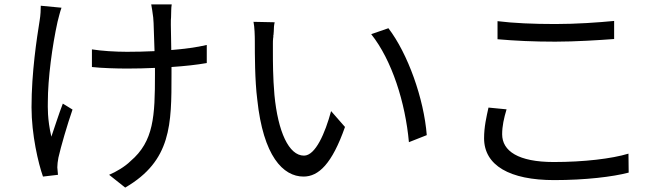

<svg xmlns="http://www.w3.org/2000/svg" viewBox="-20 -797 3040 871"><path d="M918 -593C871 -582 817 -575 757 -570C756 -634 755 -670 755 -685C755 -700 755 -712 756 -719C757 -742 756 -760 759 -777H666C669 -762 672 -741 675 -718C678 -693 678 -629 681 -565C639 -563 597 -562 556 -562C503 -562 440 -566 397 -573V-493C440 -488 510 -486 557 -486C599 -486 641 -487 683 -489V-460C683 -270 678 -156 572 -66C547 -41 506 -17 475 -4L548 54C758 -68 758 -233 758 -459V-493C818 -497 873 -503 918 -511ZM165 -771C165 -754 164 -728 160 -705C147 -623 123 -470 123 -310C123 -186 154 -55 175 4L243 -4L240 -38C240 -51 242 -65 245 -82C256 -131 285 -231 309 -300L265 -327C246 -278 228 -220 213 -177C194 -258 197 -315 197 -334C197 -441 217 -589 241 -698C246 -717 252 -743 259 -762Z M1130 -698C1135 -674 1136 -633 1136 -610C1136 -551 1136 -432 1147 -346C1174 -89 1264 4 1357 4C1425 4 1486 -53 1545 -221L1482 -293C1455 -193 1411 -91 1359 -91C1290 -91 1241 -200 1225 -366C1218 -447 1218 -517 1218 -560V-600C1218 -607 1218 -614 1219 -623C1219 -625 1219 -626 1220 -628V-637C1221 -639 1221 -640 1221 -642L1222 -655C1222 -670 1223 -683 1226 -696ZM1664 -642C1758 -524 1819 -331 1835 -152L1916 -184C1903 -350 1830 -554 1742 -669Z M2237 -619C2317 -612 2399 -608 2499 -608C2589 -608 2700 -615 2766 -620V-702C2694 -695 2595 -688 2499 -688C2399 -688 2309 -692 2237 -701ZM2196 -309C2187 -268 2176 -222 2176 -170C2176 -46 2293 20 2494 20C2635 20 2760 5 2832 -14L2831 -100C2755 -77 2629 -62 2492 -62C2331 -62 2258 -112 2258 -188C2258 -225 2266 -261 2278 -301Z"/></svg>

Font: Spoqa Han Sans Neo Regular
Style: Regular
Weight: 400
Designer: [Spoqa Han Sans Neo] Dong-huui Kim  Younghwa Kang  Yujin Lee  [Noto Sans] Ryoko NISHIZUKA  (kana & ideographs); Paul D. 
Foundry: Spoqa (http://www.spoqa-han-sans.com)
Version: Version 1.000